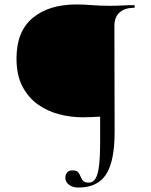

<svg xmlns="http://www.w3.org/2000/svg" viewBox="-20 -648 679 861"><path d="M332 193Q306 193 289.5 180.5Q273 168 273 150Q273 135 281 125.5Q289 116 304 116Q323 116 330 124Q337 132 341 143Q345 154 352.5 162.5Q360 171 378 171Q397 171 408 153.5Q419 136 424 96Q429 56 429 -8V-125Q411 -124 392 -123Q373 -122 350 -122Q298 -122 245.5 -135.5Q193 -149 150 -179.5Q107 -210 80.5 -260.5Q54 -311 54 -386Q54 -507 126.5 -567.5Q199 -628 323 -628Q357 -628 392.5 -625Q428 -622 472 -622Q500 -622 528.5 -623.5Q557 -625 582 -625Q584 -625 584 -619Q584 -613 582 -613Q539 -613 516 -592Q493 -571 493 -532L494 -55Q494 74 456 133.5Q418 193 332 193Z"/></svg>

Font: Cormorant Light
Style: Regular
Weight: 400
Version: Version 4.000